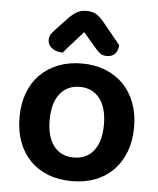

<svg xmlns="http://www.w3.org/2000/svg" viewBox="-52 -758 675 818"><g transform="rotate(5 285.0 -349.0)"><path d="M530 -237Q530 -179 512.5 -132.5Q495 -86 463 -53Q431 -20 386 -2.5Q341 15 285 15Q229 15 184 -2.5Q139 -20 107 -52.5Q75 -85 57.5 -131.5Q40 -178 40 -237Q40 -295 57.5 -341.5Q75 -388 107.5 -420.5Q140 -453 185 -470.5Q230 -488 285 -488Q340 -488 385 -470.5Q430 -453 462.5 -420Q495 -387 512.5 -340.5Q530 -294 530 -237ZM285 -388Q231 -388 200 -348.5Q169 -309 169 -237Q169 -164 199.5 -125Q230 -86 285 -86Q340 -86 370.5 -125.5Q401 -165 401 -237Q401 -309 370 -348.5Q339 -388 285 -388ZM283 -622Q258 -593 239 -572.5Q220 -552 199 -527Q170 -528 152.5 -541.5Q135 -555 135 -576Q135 -592 143.5 -603Q152 -614 168 -631L215 -681Q231 -696 247 -704.5Q263 -713 285 -713Q306 -713 322.5 -705.5Q339 -698 359 -674L436 -580Q436 -559 424 -544Q412 -529 387 -529Q370 -529 358.5 -537.5Q347 -546 336 -560Z"/></g></svg>

Font: Baloo Bhai 2 SemiBold
Style: Regular
Weight: 600
Designer: Supriya Tembe, Noopur Datye and Ek Type
Foundry: Ek Type
Version: Version 1.640;PS 1.000;hotconv 16.6.51;makeotf.lib2.5.65220;